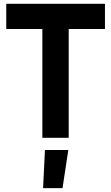

<svg xmlns="http://www.w3.org/2000/svg" viewBox="-20 -720 580 1003"><path d="M528.3 -700.2Q528.3 -667 528.3 -568.4Q480.5 -568.4 338.9 -568.4Q338.9 -425.8 338.9 0Q304.7 0 201.2 0Q201.2 -141.6 201.2 -568.4Q154.3 -568.4 12.7 -568.4Q12.7 -600.6 12.7 -700.2Q141.6 -700.2 528.3 -700.2ZM205.1 262.7Q207 212.9 214.8 63.5Q245.1 63.5 336.9 63.5Q329.1 113.3 306.6 262.7Q281.2 262.7 205.1 262.7Z"/></svg>

Font: LeFont
Style: Regular
Weight: 700
Designer: Leryon MEDIA
Version: Version 1.0